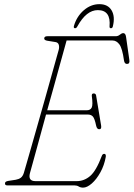

<svg xmlns="http://www.w3.org/2000/svg" viewBox="-20 -870 628 901"><path d="M329.5 0H14.5Q2.5 0 3.5 -10Q3.5 -18.5 18.5 -21L54 -26.5Q68.5 -29 77.8 -36Q87 -43 92 -59Q94.5 -67.5 104.2 -101Q114 -134.5 128 -184Q142 -233.5 158.5 -291.2Q175 -349 191.2 -406.5Q207.5 -464 221.2 -513.5Q235 -563 244.2 -595.8Q253.5 -628.5 255.5 -636Q259 -649.5 255.8 -660Q252.5 -670.5 241 -672.5L201 -679Q187.5 -681.5 187.5 -689.5Q187.5 -700 202.5 -700H523Q534 -700 542.5 -707.2Q551 -714.5 558.5 -714.5Q569 -714.5 571.5 -697L587 -588.5Q590 -570 576 -570Q564.5 -570 562 -585.5Q554 -643.5 540.2 -661.8Q526.5 -680 508 -680H292.5Q290.5 -672.5 282 -642Q273.5 -611.5 260.8 -565.5Q248 -519.5 232.8 -464.2Q217.5 -409 201.5 -352.5H387Q404.5 -352.5 410.5 -365.5Q416.5 -378.5 411 -418Q409 -431.5 419.5 -431.5Q425.5 -431.5 428 -428.5Q430.5 -425.5 431 -422L454.5 -281Q457.5 -263.5 445.5 -263.5Q434.5 -263.5 431 -281Q424 -314.5 415.5 -323.5Q407 -332.5 392.5 -332.5H196Q178 -266 161.5 -206.2Q145 -146.5 134 -106.2Q123 -66 120.5 -57.5Q110.5 -20 146.5 -20H340Q375 -20 403.2 -44.2Q431.5 -68.5 458 -139Q461.5 -148 469 -148Q478 -148 476.5 -134.5Q469.5 -94.5 451.2 -61.5Q433 -28.5 410.8 -9Q388.5 10.5 370 10.5Q358 10.5 349.5 5.2Q341 0 329.5 0ZM439 -822.5Q385 -822.5 343 -746Q338.5 -737.5 332.5 -737.5Q324 -737.5 327 -748.5Q340 -793 373.2 -821.8Q406.5 -850.5 446.5 -850.5Q486.5 -850.5 503.8 -821.2Q521 -792 509.5 -746Q507.5 -737.5 500.5 -737.5Q493.5 -737.5 494 -746Q501 -822.5 439 -822.5Z"/></svg>

Font: Fraunces144ptSuperSoftThinItalic
Style: Italic
Weight: 100
Italic angle: -16°
Version: Version 1.000;[0bf87f6ff]